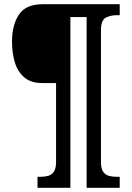

<svg xmlns="http://www.w3.org/2000/svg" viewBox="-20 -780 625 911"><path d="M158 111V59H170Q191 59 208 54.5Q225 50 235.5 35Q246 20 246 -12V-386H180Q126 -386 94.5 -413.5Q63 -441 50 -485.5Q37 -530 37 -582Q37 -662 70 -711Q103 -760 182 -760H548V-708H536Q504 -708 481.5 -696Q459 -684 459 -636V-12Q459 20 469.5 35Q480 50 497 54.5Q514 59 536 59H548V111H391V-699H314V111Z"/></svg>

Font: Noto Serif Thai SemiCondensed
Style: Bold
Weight: 700
Width: 4
Designer: Monotype Design Team
Foundry: Monotype Imaging Inc.
Version: Version 2.002; ttfautohint (v1.8.4.7-5d5b)